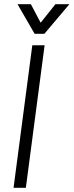

<svg xmlns="http://www.w3.org/2000/svg" viewBox="-20 -901 353 921"><path d="M135 -684H194L104 0H45ZM128 -881 175 -792 246 -881H313L193 -739H146L64 -881Z"/></svg>

Font: Bellota
Style: Italic
Weight: 400
Italic angle: -7.5°
Designer: Kemie Guaida
Foundry: Kemie Guaida
Version: Version 4.001